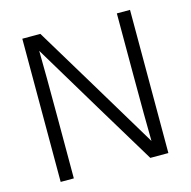

<svg xmlns="http://www.w3.org/2000/svg" viewBox="-100 -773 868 873"><g transform="rotate(-15 333.5 -337.0)"><path d="M142 0H80V-674H165L337 -389L527 -73Q525 -177 525 -388V-674H587V0H502L331 -283L140 -601Q142 -493 142 -285Z"/></g></svg>

Font: Hind Guntur Light
Style: Regular
Weight: 300
Designer: Manushi Parikh, Hitesh Malaviya
Foundry: Indian Type Foundry
Version: Version 1.002;PS 1.0;hotconv 1.0.86;makeotf.lib2.5.63406; tt